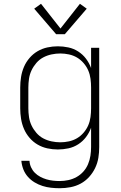

<svg xmlns="http://www.w3.org/2000/svg" viewBox="-20 -783 640 1016"><path d="M296 213Q273 213 250 210.5Q227 208 205 201Q183 194 163 182Q143 170 127.5 152.5Q112 135 103.5 113Q95 91 93 68H136Q137 86 144.5 102.5Q152 119 164.5 131.5Q177 144 193 152.5Q209 161 226 166Q243 171 260.5 173Q278 175 296 175Q319 175 342 170Q365 165 385.5 153.5Q406 142 421.5 124.5Q437 107 446 85.5Q455 64 458.5 41Q462 18 462 -5V-107Q452 -80 435 -57.5Q418 -35 394 -19.5Q370 -4 342 2Q314 8 286 8Q258 8 230.5 2Q203 -4 179 -18Q155 -32 136.5 -53.5Q118 -75 107 -100.5Q96 -126 91.5 -154Q87 -182 87 -210V-320Q87 -348 91.5 -376Q96 -404 107 -429.5Q118 -455 136.5 -476.5Q155 -498 179 -512Q203 -526 230.5 -532Q258 -538 286 -538Q314 -538 342 -532Q370 -526 394 -510.5Q418 -495 435 -472.5Q452 -450 462 -423V-530H505V-5Q505 24 500.5 52Q496 80 483.5 106Q471 132 451.5 153.5Q432 175 407 188.5Q382 202 353.5 207.5Q325 213 296 213ZM299 -30Q322 -30 345 -35Q368 -40 387.5 -51.5Q407 -63 422.5 -81Q438 -99 447 -120Q456 -141 459 -164Q462 -187 462 -210V-320Q462 -343 459 -366Q456 -389 447 -410Q438 -431 422.5 -449Q407 -467 387.5 -478.5Q368 -490 345 -495Q322 -500 299 -500Q276 -500 252.5 -495Q229 -490 208.5 -479Q188 -468 172.5 -450Q157 -432 147 -411Q137 -390 133.5 -366.5Q130 -343 130 -320V-210Q130 -187 133.5 -163.5Q137 -140 147 -119Q157 -98 172.5 -80Q188 -62 208.5 -51Q229 -40 252.5 -35Q276 -30 299 -30ZM277 -602 161 -737 197 -763 300 -632 403 -763 439 -737 323 -602Z"/></svg>

Font: Iosevka Curly XLtEx
Style: Regular
Weight: 200
Width: 7
Monospace: yes
Designer: Belleve Invis
Foundry: Belleve Invis
Version: Version 11.1.0; ttfautohint (v1.8.3)